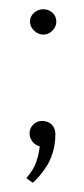

<svg xmlns="http://www.w3.org/2000/svg" viewBox="-20 -432 181 416"><path d="M37 -46 51 -36Q56 -40 64 -49Q72 -58 80.5 -71Q89 -84 94.5 -102Q100 -120 100 -143Q99 -156 91 -163Q83 -170 71 -170Q60 -170 52 -162Q44 -154 44 -143Q44 -133 50.5 -125Q57 -117 66 -115Q65 -101 59 -82.5Q53 -64 37 -46ZM102 -385Q102 -397 93.5 -404.5Q85 -412 74 -412Q63 -412 54 -404.5Q45 -397 45 -385Q45 -374 54 -365.5Q63 -357 74 -357Q85 -357 93.5 -365.5Q102 -374 102 -385Z"/></svg>

Font: Advent Pro Light
Style: Regular
Weight: 300
Version: Version 3.000